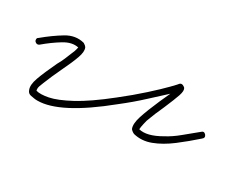

<svg xmlns="http://www.w3.org/2000/svg" viewBox="-62 -386 655 543"><g transform="rotate(30 266.0 -114.5)"><path d="M80 8Q73 8 68 7Q63 6 57 5Q48 3 45 -6Q39 -20 48 -45Q57 -70 76 -110Q83 -122 88 -134Q93 -146 97 -156Q102 -167 103 -172Q104 -177 105 -180Q83 -185 57.5 -169.5Q32 -154 6 -132Q-1 -127 -8 -134Q-10 -136 -10 -140.5Q-10 -145 -6 -147Q24 -172 53 -189.5Q82 -207 112 -199Q119 -195 122 -190Q127 -179 119.5 -157.5Q112 -136 95 -101Q88 -86 81.5 -71.5Q75 -57 70 -44Q63 -28 63 -22Q63 -16 64 -15Q78 -11 103.5 -16Q129 -21 170 -43Q211 -65 270 -112Q307 -141 337.5 -168.5Q368 -196 386 -214.5Q404 -233 404 -234Q408 -238 414 -236Q416 -235 418.5 -233.5Q421 -232 422 -230Q426 -223 420.5 -206.5Q415 -190 400 -155Q393 -140 387 -125.5Q381 -111 376 -97Q372 -81 371 -74.5Q370 -68 370 -66Q398 -59 441 -84Q462 -95 483 -112.5Q504 -130 525 -147Q532 -154 539 -146Q545 -138 537 -132Q509 -107 479.5 -84.5Q450 -62 421 -51Q392 -40 364 -47Q357 -50 352 -56Q346 -70 354.5 -96.5Q363 -123 381 -164Q385 -172 388.5 -180.5Q392 -189 396 -197Q377 -180 347.5 -152.5Q318 -125 282 -97Q153 8 80 8Z"/></g></svg>

Font: Redacted Script Light
Style: Regular
Weight: 300
Designer: Christian Naths
Foundry: Christian Naths
Version: Version 1.001; ttfautohint (v1.8.3)